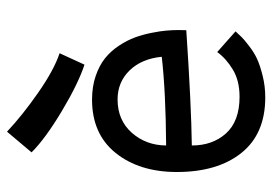

<svg xmlns="http://www.w3.org/2000/svg" viewBox="-136 -650 790 558"><g transform="rotate(-90 259.0 -371.0)"><path d="M383.3 -592.8 350.1 -520.5Q295.9 -538.1 215.3 -586.2Q134.8 -634.3 95.2 -674.3L155.3 -745.6Q203.1 -700.7 269 -654.8Q335 -608.9 383.3 -592.8ZM115.2 -283.2Q271 -284.2 373 -295.9Q367.2 -354.5 333.3 -389.4Q299.3 -424.3 249 -424.3Q189 -424.3 152.3 -383.1Q115.7 -341.8 115.2 -283.2ZM248.5 -498.5Q286.6 -498.5 317.6 -487.8Q348.6 -477.1 369.1 -460.4Q389.6 -443.8 405.3 -420.2Q420.9 -396.5 429.2 -373.8Q437.5 -351.1 442.6 -325.2Q447.8 -299.3 449.2 -281.2Q450.7 -263.2 450.7 -245.6Q450.7 -228.5 450.2 -224.6Q231.9 -210 115.2 -208.5Q115.2 -147.9 150.6 -108.9Q186 -69.8 256.8 -69.8Q303.7 -69.8 335.9 -89.4Q368.2 -108.9 386.7 -134.8L446.8 -81.5Q436 -69.8 429.9 -63.5Q423.8 -57.1 404.5 -42.2Q385.3 -27.3 366.7 -18.8Q348.1 -10.3 317.9 -2.7Q287.6 4.9 254.9 4.9Q148.9 4.9 93.5 -64.5Q38.1 -133.8 38.1 -252Q38.1 -360.8 93.3 -429.7Q148.4 -498.5 248.5 -498.5Z"/></g></svg>

Font: FantasqueSansM Nerd Font
Style: Regular
Weight: 400
Monospace: yes
Designer: Jany Belluz
Version: Version 1.8.0 ; ttfautohint (v1.8.2);Nerd Fonts 3.4.0